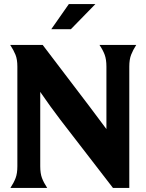

<svg xmlns="http://www.w3.org/2000/svg" viewBox="-20 -920 717 940"><path d="M31 0Q48 -26 56.5 -48.5Q65 -71 65 -106V-594Q65 -629 56 -651.5Q47 -674 30 -700H189L421 -395Q441 -368 461 -341.5Q481 -315 501 -288V-594Q501 -629 492.5 -652Q484 -675 467 -700H647Q631 -675 622 -652Q613 -629 613 -594V0H533L276 -333Q250 -367 225.5 -401Q201 -435 177 -470V-106Q177 -71 185.5 -48.5Q194 -26 211 0ZM317 -900H447L327 -777H231Z"/></svg>

Font: LT Museum
Style: Bold
Weight: 700
Designer: Daniel Lyons
Foundry: LyonsType
Version: Version 1.010